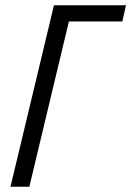

<svg xmlns="http://www.w3.org/2000/svg" viewBox="-20 -713 501 733"><path d="M20 0 186 -693H461L447 -631H243L92 0Z"/></svg>

Font: Ubuntu Sans Condensed
Style: Italic
Weight: 400
Width: 3
Italic angle: -13.5°
Designer: Dalton Maag Ltd
Foundry: Dalton Maag Ltd
Version: Version 1.006; ttfautohint (v1.8.4.7-5d5b)